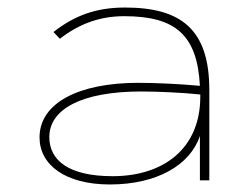

<svg xmlns="http://www.w3.org/2000/svg" viewBox="-20 -479 665 510"><path d="M272 11C396 11 485 -40 511 -118V0H536V-240C536 -401 461 -459 312 -459C234 -459 177 -437 122 -394L139 -376C193 -418 249 -436 310 -436C446 -436 504 -386 511 -251C459 -256 392 -259 347 -259C190 -259 85 -206 85 -114C85 -42 152 11 272 11ZM111 -115C111 -189 197 -236 355 -236C397 -236 466 -233 512 -228C512 -227 512 -224 512 -222C512 -84 414 -11 279 -11C164 -11 111 -52 111 -115Z"/></svg>

Font: Inconsolata Expanded ExtraLight
Style: Regular
Weight: 200
Width: 7
Monospace: yes
Designer: Raph Levien, Cyreal, Brenton Simpson
Foundry: Raph Levien, Cyreal, Google
Version: Version 3.100